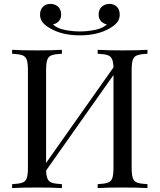

<svg xmlns="http://www.w3.org/2000/svg" viewBox="-20 -963 817 983"><path d="M654 -602V-106Q654 -68 660 -51Q666 -34 682.5 -28Q699 -22 735 -20V0Q693 -3 607 -3Q527 -3 480 0V-20Q516 -22 532.5 -28Q549 -34 555 -51Q561 -68 561 -106V-579L216 -90Q217 -61 224 -46.5Q231 -32 247 -27Q263 -22 297 -20V0Q251 -3 170 -3Q84 -3 42 0V-20Q78 -22 94.5 -28Q111 -34 117 -51Q123 -68 123 -106V-602Q123 -640 117 -657Q111 -674 94.5 -680Q78 -686 42 -688V-708Q84 -705 170 -705Q250 -705 297 -708V-688Q261 -686 244.5 -680Q228 -674 222 -657Q216 -640 216 -602V-129L561 -618Q560 -647 553 -661.5Q546 -676 530 -681Q514 -686 480 -688V-708Q527 -705 607 -705Q693 -705 735 -708V-688Q699 -686 682.5 -680Q666 -674 660 -657Q654 -640 654 -602ZM593 -888Q593 -867 581.5 -851Q570 -835 545 -820Q482 -782 389 -782Q296 -782 233 -820Q208 -835 196.5 -851Q185 -867 185 -888Q185 -913 199.5 -928Q214 -943 238 -943Q262 -943 277.5 -928.5Q293 -914 293 -889Q293 -868 281.5 -855Q270 -842 251 -838Q272 -818 311 -810Q350 -802 389 -802Q428 -802 467 -810Q506 -818 527 -838Q508 -842 496.5 -855Q485 -868 485 -889Q485 -914 501 -928.5Q517 -943 540 -943Q564 -943 578.5 -928Q593 -913 593 -888Z"/></svg>

Font: Playfair Display SC
Style: Regular
Weight: 400
Designer: Claus Eggers Sørensen
Foundry: Claus Eggers Sørensen
Version: Version 1.200; ttfautohint (v1.6)